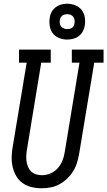

<svg xmlns="http://www.w3.org/2000/svg" viewBox="-20 -1001 575 1029"><path d="M202 8Q175 8 148.5 1.5Q122 -5 101 -20Q80 -35 67 -57.5Q54 -80 48 -105.5Q42 -131 42.5 -159Q43 -187 48 -214L123 -665H82V-735H252V-665H201L125 -203Q122 -187 121 -170.5Q120 -154 122 -138Q124 -122 130 -107.5Q136 -93 146.5 -82.5Q157 -72 172.5 -67Q188 -62 204 -62Q227 -62 250 -71.5Q273 -81 289.5 -99.5Q306 -118 315 -141Q324 -164 327 -187L406 -665H365V-735H535V-665H485L404 -176Q400 -152 392.5 -128Q385 -104 371.5 -82.5Q358 -61 339 -43Q320 -25 297.5 -13Q275 -1 250.5 3.5Q226 8 202 8ZM340 -789Q317 -789 296 -797.5Q275 -806 262.5 -823Q250 -840 246.5 -862.5Q243 -885 247 -908Q249 -924 257.5 -938.5Q266 -953 279.5 -963Q293 -973 309 -977Q325 -981 340 -981Q363 -981 384 -972.5Q405 -964 418 -947Q431 -930 434.5 -907.5Q438 -885 434 -862Q431 -846 423 -831.5Q415 -817 401.5 -807Q388 -797 372 -793Q356 -789 340 -789ZM340 -845Q347 -845 353.5 -846.5Q360 -848 366 -852Q372 -856 375 -862.5Q378 -869 379 -875Q381 -885 379.5 -894.5Q378 -904 372.5 -911Q367 -918 358.5 -921.5Q350 -925 340 -925Q334 -925 327 -923.5Q320 -922 314.5 -918Q309 -914 305.5 -907.5Q302 -901 301 -895Q299 -885 300.5 -875.5Q302 -866 307.5 -859Q313 -852 322 -848.5Q331 -845 340 -845Z"/></svg>

Font: Iosevka Curly Slab Oblique
Style: Regular
Weight: 400
Italic angle: -9°
Monospace: yes
Designer: Belleve Invis
Foundry: Belleve Invis
Version: Version 11.1.0; ttfautohint (v1.8.3)